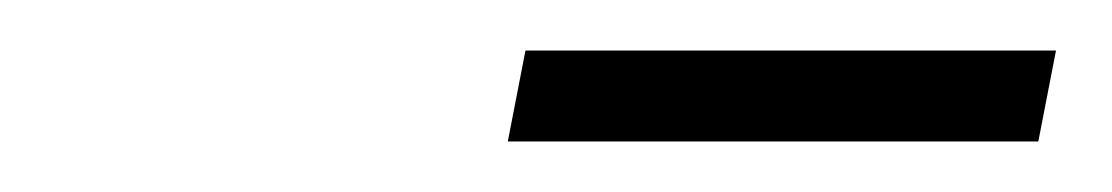

<svg xmlns="http://www.w3.org/2000/svg" viewBox="-20 -661 440 76"><path d="M181 -605 188 -641H398L391 -605Z"/></svg>

Font: Source Serif 4 36pt Light
Style: Italic
Weight: 300
Italic angle: -12°
Designer: Frank Grießhammer
Foundry: Adobe Systems Incorporated
Version: Version 4.004;hotconv 1.0.116;makeotfexe 2.5.65601